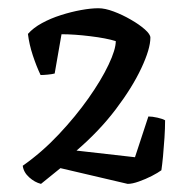

<svg xmlns="http://www.w3.org/2000/svg" viewBox="-20 -790 466 466"><path d="M79.5 -343.7Q64.2 -347.5 50.7 -359.7Q37.2 -371.9 35.2 -387.7Q81.8 -420.4 122.7 -463.9Q163.6 -507.4 194.7 -551.5Q225.8 -595.6 243.4 -632.7Q261 -669.7 261 -690.2Q237.9 -697.4 199 -702.1Q160.2 -706.9 129.3 -706.9L112.7 -611.6Q106.4 -609.9 95.9 -608.9Q85.5 -607.9 78.5 -607.9Q68.5 -628.8 59.6 -655.7Q50.8 -682.6 47.8 -707.7Q60.8 -722.5 82 -734Q103.1 -745.5 127.8 -753.3Q152.5 -761.2 176.6 -765.6Q200.8 -770 219 -770Q234.8 -770 255.9 -762.1Q277.1 -754.2 297.6 -742.3Q318.2 -730.5 331.6 -718.6Q345 -706.7 345 -698.7Q345 -671.4 323 -624.5Q301 -577.5 260.9 -524.6Q220.8 -471.7 165.7 -424.5L307.6 -408.4L340.1 -507.3Q349.5 -507.3 362.3 -504.4Q375.2 -501.5 380.7 -498Q380.7 -479 379.2 -455.6Q377.7 -432.2 375.7 -411.1Q373.7 -390.1 371.7 -376.8Q363.7 -370.8 348.6 -363Q333.4 -355.2 317.2 -349.5Q301.1 -343.7 289.9 -343.7L126.7 -381.9Z"/></svg>

Font: Texturina Medium
Style: Regular
Weight: 500
Designer: Guillermo Torres Carreño
Foundry: Omnibus-Type
Version: Version 1.003